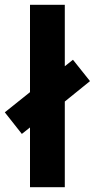

<svg xmlns="http://www.w3.org/2000/svg" viewBox="-46 -780 395 800"><path d="M79 0V-249L45 -222L-26 -312L79 -396V-760H224V-504L258 -531L329 -442L224 -357V0Z"/></svg>

Font: Noto Sans Arabic ExtCond ExtBd
Style: Regular
Weight: 800
Width: 2
Designer: Monotype Design Team, Nadine Chahine, Nizar Qandah and Khaled Hosny
Foundry: Monotype Imaging Inc.
Version: Version 2.012; ttfautohint (v1.8.4.7-5d5b)